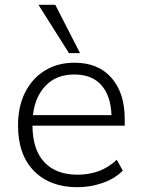

<svg xmlns="http://www.w3.org/2000/svg" viewBox="-20 -771 590 799"><path d="M302 8Q188 8 121.5 -59.5Q55 -127 55 -249Q55 -328 84.5 -386.5Q114 -445 167 -477.5Q220 -510 290 -510Q389 -510 444 -447Q499 -384 499 -276V-248H115Q116 -147 165 -95.5Q214 -44 303 -44Q348 -44 388.5 -58Q429 -72 466 -106L491 -61Q459 -28 408 -10Q357 8 302 8ZM289 -461Q215 -461 170.5 -415Q126 -369 117 -292H444Q441 -372 402 -416.5Q363 -461 289 -461ZM267 -550 140 -751H210L313 -550Z"/></svg>

Font: Mulish Light
Style: Regular
Weight: 300
Designer: Vernon Adams
Foundry: Vernon Adams
Version: Version 3.603; ttfautohint (v1.8.3)